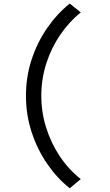

<svg xmlns="http://www.w3.org/2000/svg" viewBox="-20 -860 602 1055"><path d="M363.3 174.3Q295.4 121.1 240.7 42.2Q186 -36.6 154.3 -132.6Q122.6 -228.5 122.6 -334Q122.6 -438 153.8 -533Q185.1 -627.9 239.5 -706.5Q293.9 -785.2 363.3 -840.3L423.8 -792Q360.8 -741.2 311.8 -669.9Q262.7 -598.6 234.9 -512.9Q207 -427.2 207 -333Q207 -242.7 233.9 -157.7Q260.7 -72.8 309.3 -0.2Q357.9 72.3 423.8 124Z"/></svg>

Font: Reddit Mono Medium
Style: Regular
Weight: 500
Monospace: yes
Designer: Stephen Hutchings
Foundry: Reddit
Version: Version 1.014